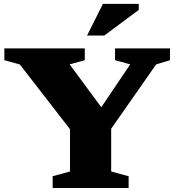

<svg xmlns="http://www.w3.org/2000/svg" viewBox="-20 -948 892 968"><path d="M80 -623 2 -644.5V-704H407.5V-644.5L331 -623.5L523.5 -363L459 -360.5L636.5 -623.5L560 -644.5V-704H837V-644.5L767.5 -623.5L540.5 -299V-83.5L628.5 -59.5V0H245.5V-59.5L333 -83.5V-296.5ZM419 -769 499 -928.5H679.5V-898L506 -769Z"/></svg>

Font: Newsreader 7pt
Style: Bold
Weight: 700
Designer: Hugues Gentile
Foundry: Production Type
Version: Version 1.003